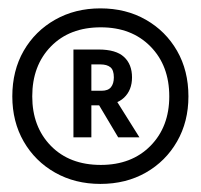

<svg xmlns="http://www.w3.org/2000/svg" viewBox="-20 -808 489 468"><path d="M205 -579.2H253.4L319.9 -473.2H268.1ZM257.5 -619.4Q257.5 -637.2 249.1 -644.1Q240.7 -651 224.7 -651H159V-687.3H220.3Q262.8 -687.3 282.3 -669.2Q301.8 -651.2 301.8 -619.4Q301.8 -588.3 282.2 -569.8Q262.6 -551.3 223.3 -551.3H159V-586.8H227.9Q243.5 -586.8 250.5 -595.5Q257.5 -604.2 257.5 -619.4ZM159 -473.2V-687.3H202.7V-473.2ZM10 -573.1Q10 -635.8 37.7 -684.1Q65.5 -732.3 114.2 -759.9Q163 -787.6 224.7 -787.6Q287.1 -787.6 335.5 -759.9Q383.9 -732.3 411.6 -684.1Q439.3 -635.8 439.3 -573.1Q439.3 -511.4 411.6 -463.2Q383.9 -414.9 335.5 -387.3Q287.1 -359.7 224.7 -359.7Q163 -359.7 114.2 -387.3Q65.5 -414.9 37.7 -463.2Q10 -511.4 10 -573.1ZM58.6 -573.1Q58.6 -498.9 104.1 -452.4Q149.6 -406 225.7 -406Q300.9 -406 346.7 -452.4Q392.6 -498.9 392.6 -573.1Q392.6 -648.2 346.7 -694.8Q300.9 -741.4 225.7 -741.4Q149.6 -741.4 104.1 -694.8Q58.6 -648.2 58.6 -573.1Z"/></svg>

Font: Hind Variable Light
Style: Regular
Weight: 300
Designer: Manushi Parikh, Satya Rajpurohit
Foundry: Indian Type Foundry
Version: Version 3.000